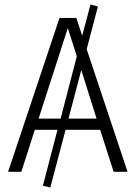

<svg xmlns="http://www.w3.org/2000/svg" viewBox="-20 -765 605 855"><path d="M426 -187H272L204 70L171 62L236 -187H135L75 0H16L245 -685H320L346 -606L383 -745L416 -736L366 -546L548 0H486ZM250 -237 322 -514 282 -640 152 -237ZM410 -237 342 -453 285 -237Z"/></svg>

Font: Fira Sans Light
Style: Regular
Weight: 300
Designer: bBox Type GmbH & Carrois Corporate GbR & Edenspiekermann AG
Foundry: bBox Type GmbH & Carrois Corporate GbR & Edenspiekermann AG
Version: Version 4.301